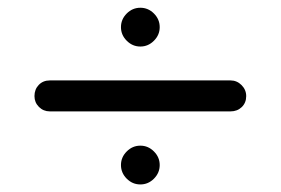

<svg xmlns="http://www.w3.org/2000/svg" viewBox="-20 -575 735 503"><path d="M70.3 -323.2Q70.3 -340.8 81.5 -352.5Q92.8 -364.3 110.4 -364.3H584Q600.6 -364.3 612.8 -352.1Q625 -339.8 625 -323.2Q625 -305.7 613.3 -294.4Q601.6 -283.2 584 -283.2H110.4Q93.8 -283.2 82 -294.9Q70.3 -306.6 70.3 -323.2ZM347.7 -193.4Q368.2 -193.4 383.3 -178.2Q398.4 -163.1 398.4 -142.6Q398.4 -122.1 383.3 -106.9Q368.2 -91.8 347.7 -91.8Q327.1 -91.8 312 -106.9Q296.9 -122.1 296.9 -142.6Q296.9 -163.1 312 -178.2Q327.1 -193.4 347.7 -193.4ZM347.7 -554.7Q368.2 -554.7 383.3 -539.6Q398.4 -524.4 398.4 -503.9Q398.4 -483.4 383.3 -468.3Q368.2 -453.1 347.7 -453.1Q327.1 -453.1 312 -468.3Q296.9 -483.4 296.9 -503.9Q296.9 -524.4 312 -539.6Q327.1 -554.7 347.7 -554.7Z"/></svg>

Font: jf-openhuninn-2.0
Style: Regular
Weight: 400
Designer: [Kosugi Maru]
Designed by MOTOYA      

[Varela Round]
Joe Prince (Latin component); Avraham Cornfeld (Hebrew component)
Foundry: justfont CO.,LTD.
Version: 2.0